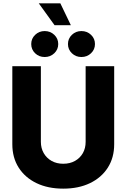

<svg xmlns="http://www.w3.org/2000/svg" viewBox="-20 -1126 762 1156"><path d="M360.8 9.8Q268.6 9.8 199.7 -23.4Q130.9 -56.6 92.5 -116.7Q54.2 -176.8 54.2 -257.8V-727.5H226.1V-272Q226.1 -233.9 243.2 -204.1Q260.3 -174.3 290.5 -157.2Q320.8 -140.1 360.8 -140.1Q401.4 -140.1 431.6 -157.2Q461.9 -174.3 478.8 -203.9Q495.6 -233.4 495.6 -272V-727.5H667.5V-257.8Q667.5 -176.8 629.2 -116.7Q590.8 -56.6 522 -23.4Q453.1 9.8 360.8 9.8ZM470.2 -782.7Q436.5 -782.7 412.8 -805.4Q389.2 -828.1 389.2 -860.8Q389.2 -893.6 412.8 -916.3Q436.5 -939 470.2 -939Q504.4 -939 528.1 -916.3Q551.8 -893.6 551.8 -860.8Q551.8 -828.1 528.1 -805.4Q504.4 -782.7 470.2 -782.7ZM249 -782.7Q214.8 -782.7 191.4 -805.4Q168 -828.1 168 -860.8Q168 -893.6 191.7 -916.3Q215.3 -939 249 -939Q283.2 -939 306.9 -916.3Q330.6 -893.6 330.6 -860.8Q330.6 -828.1 306.9 -805.4Q283.2 -782.7 249 -782.7ZM308.6 -974.1 213.4 -1106H343.3L406.7 -974.1Z"/></svg>

Font: Inter 18pt ExtraBold
Style: Regular
Weight: 800
Designer: Rasmus Andersson
Foundry: rsms
Version: Version 4.001;git-66647c0bb